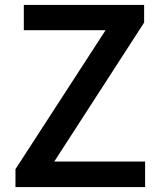

<svg xmlns="http://www.w3.org/2000/svg" viewBox="-20 -762 653 782"><path d="M77 -639H410L43 -73V0H571V-104H201L567 -670V-742H77Z"/></svg>

Font: Bithumb Trading Sans Semibold
Style: Regular
Weight: 600
Designer: Ham Hyungwon
Foundry: Bithumb
Version: Version 0.500;FEAKit 1.0